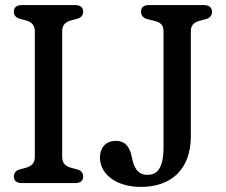

<svg xmlns="http://www.w3.org/2000/svg" viewBox="-20 -720 888 755"><path d="M275.5 0C296.5 0 307 -9.5 307 -25.5C307 -40 299 -50 283 -54L260.5 -60C238 -66 224.5 -77.5 224.5 -103.5V-596.5C224.5 -622.5 238 -634 260.5 -640L283 -646C299 -650 307 -660 307 -674.5C307 -690.5 296.5 -700 275.5 -700H66C45 -700 34.5 -690.5 34.5 -674.5C34.5 -660 42.5 -650 58.5 -646L81 -640C103 -634 117 -622.5 117 -596.5V-103.5C117 -77.5 103 -66 81 -60L58.5 -54C42.5 -50 34.5 -40 34.5 -25.5C34.5 -9.5 45 0 66 0ZM535 15C653 15 730.5 -54.5 730.5 -184V-596.5C730.5 -619.5 740 -631.5 766 -638.5L790 -645C806 -649.5 813.5 -659 813.5 -674C813.5 -690.5 802.5 -700 782 -700H565C548 -700 534.5 -693 534.5 -674C534.5 -659 543.5 -649 559 -645L585 -638.5C611.5 -632 623 -622.5 623 -596.5V-142.5C623 -60 599.5 -32.5 560 -32.5C518.5 -32.5 506 -65.5 499.5 -97.5C492.5 -133 479.5 -166 435.5 -166C394 -166 373 -137 373 -100.5C373 -37 434 15 535 15Z"/></svg>

Font: dr Title
Style: Regular
Weight: 400
Version: Version 1.000;hotconv 1.0.109;makeotfexe 2.5.65596